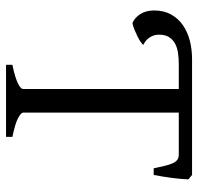

<svg xmlns="http://www.w3.org/2000/svg" viewBox="-30 -625 655 635"><g transform="rotate(90 297.5 -307.5)"><path d="M14.6 -489.7Q14.6 -521.5 27.6 -545.2Q40.5 -568.8 62.7 -584.5Q85 -600.1 114 -607.7Q143.1 -615.2 175.3 -615.2H558.6L573.2 -603Q572.3 -578.1 568.4 -548.6Q564.5 -519 558.6 -488.3H536.6Q532.2 -508.8 528.6 -524.4Q524.9 -540 520.3 -550.5Q515.6 -561 508.8 -566.2Q502 -571.3 491.2 -571.3H352.5V-56.2Q352.5 -49.8 370.1 -40Q387.7 -30.3 432.6 -21V0H194.3V-21Q216.8 -25.4 232.2 -30.3Q247.6 -35.2 256.8 -39.8Q266.1 -44.4 270.3 -48.6Q274.4 -52.7 274.4 -56.2V-571.3H191.9Q171.9 -571.3 154.3 -568.6Q136.7 -565.9 123.5 -558.6Q110.4 -551.3 102.5 -538.6Q94.7 -525.9 94.7 -505.9Q94.7 -488.3 104 -474.6Q113.3 -460.9 128.4 -454.1Q127 -451.2 119.4 -445.8Q111.8 -440.4 101.1 -435.1Q90.3 -429.7 78.4 -424.8Q66.4 -419.9 56.2 -418Q38.1 -425.8 26.4 -444.3Q14.6 -462.9 14.6 -489.7Z"/></g></svg>

Font: Gentium
Style: Regular
Weight: 400
Designer: J. Victor Gaultney
Version: Version 1.03; 2011; OFL 1.1 release